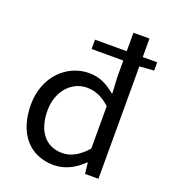

<svg xmlns="http://www.w3.org/2000/svg" viewBox="-145 -903 911 1024"><g transform="rotate(20 310.0 -391.5)"><path d="M436 -138C391 -88 347 -63 297 -63C201 -63 147 -136 147 -250C147 -358 216 -436 304 -436C349 -436 390 -421 436 -379ZM609 -691H527V-796H436V-691H256V-638H436V-543L441 -450C393 -489 352 -513 288 -513C164 -513 53 -409 53 -250C53 -84 141 13 277 13C343 13 399 -20 441 -62H444L451 0H527V-638L609 -644Z"/></g></svg>

Font: Noto Sans Mono CJK SC Regular
Style: Regular
Weight: 400
Designer: Ryoko NISHIZUKA (kana & ideographs); Paul D. Hunt (Latin, Greek & Cyrillic); Wenlong ZHANG (bopomofo); Sandoll Communica
Foundry: Adobe Systems Incorporated
Version: Version 1.005;PS 1.005;hotconv 1.0.96;makeotf.lib2.5.65012